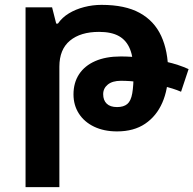

<svg xmlns="http://www.w3.org/2000/svg" viewBox="-20 -530 795 789"><path d="M85 239V-500H194L211 -433H218Q235 -458 263 -475Q291 -492 326 -501Q361 -510 397 -510L387 -399Q311 -399 267.5 -363Q224 -327 224 -256V239ZM724 -153Q692 -167 647.5 -177Q603 -187 558 -192.5Q513 -198 477 -198Q442 -198 423 -182.5Q404 -167 404 -143Q404 -118 418.5 -104Q433 -90 461 -90Q488 -90 503 -102.5Q518 -115 523.5 -146.5Q529 -178 529 -233Q529 -291 514.5 -327.5Q500 -364 469 -381.5Q438 -399 387 -399L397 -510Q494 -510 554 -477Q614 -444 642.5 -382Q671 -320 671 -234Q671 -163 647 -108Q623 -53 576.5 -21.5Q530 10 461 10Q407 10 366.5 -9.5Q326 -29 304 -63.5Q282 -98 282 -142Q282 -190 305 -225Q328 -260 371.5 -279Q415 -298 476 -298Q518 -298 566.5 -292.5Q615 -287 664 -276Q713 -265 755 -246Z"/></svg>

Font: Noto Sans Armenian
Style: Regular
Weight: 400
Designer: Monotype Design Team
Foundry: Monotype Imaging Inc.
Version: Version 2.007